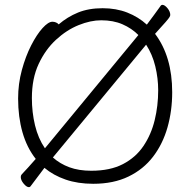

<svg xmlns="http://www.w3.org/2000/svg" viewBox="-20 -745 785 795"><path d="M106 27Q103 30 100 30Q90 30 78 15.5Q66 1 66 -12Q66 -19 70 -23Q79 -32 96 -51Q113 -70 128 -87Q91 -134 73 -197.5Q55 -261 55 -337Q55 -398 70.5 -455Q86 -512 109 -557Q132 -602 156 -628.5Q180 -655 197 -655Q205 -655 212 -652Q219 -649 223 -644Q259 -675 303 -693Q347 -711 405 -711Q461 -711 507 -693Q553 -675 588 -643Q602 -662 618.5 -684Q635 -706 646 -722Q649 -725 652 -725Q662 -725 673.5 -711Q685 -697 685 -683Q685 -680 682 -674.5Q679 -669 666 -654Q653 -639 622 -605Q693 -511 693 -363Q693 -286 673.5 -217.5Q654 -149 614 -96.5Q574 -44 512 -14Q450 16 366 16Q302 16 251.5 -1.5Q201 -19 164 -50ZM553 -600Q525 -628 487 -644.5Q449 -661 399 -661Q355 -661 305.5 -641Q256 -621 212 -580.5Q168 -540 140 -480Q112 -420 112 -339Q112 -280 125 -226Q138 -172 166 -131ZM199 -93Q228 -67 267 -52.5Q306 -38 358 -38Q436 -38 489 -65.5Q542 -93 574 -140.5Q606 -188 620.5 -247.5Q635 -307 635 -371Q635 -421 623 -470.5Q611 -520 585 -560Z"/></svg>

Font: Moon Stars Kai HW Light
Style: Regular
Weight: 300
Designer: GuiWonder
Version: Version 1.101